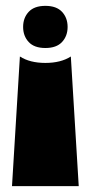

<svg xmlns="http://www.w3.org/2000/svg" viewBox="-20 -508 310 656"><path d="M222 -315 249 128H21L48 -315Q82 -293 135 -293Q188 -293 222 -315ZM192 -364.5Q173 -344 135 -344Q97 -344 78 -364.5Q59 -385 59 -416Q59 -447 78 -467.5Q97 -488 135 -488Q173 -488 192 -467.5Q211 -447 211 -416Q211 -385 192 -364.5Z"/></svg>

Font: Wendy One
Style: Regular
Weight: 400
Designer: Alejandro Inler
Foundry: Alejandro Inler
Version: 1.001